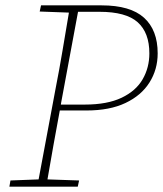

<svg xmlns="http://www.w3.org/2000/svg" viewBox="-20 -696 608 716"><path d="M351 -652H271L208 -313L207 -306H296Q380 -306 433.5 -331.5Q487 -357 512 -400.5Q537 -444 537 -497Q537 -574 493.5 -613Q450 -652 351 -652ZM128 -653 133 -676H359Q466 -676 517 -630Q568 -584 568 -497Q568 -437 537.5 -388.5Q507 -340 448 -312Q389 -284 303 -284H203Q191 -220 179.5 -155.5Q168 -91 157 -27L275 -23L270 0H15L19 -23L124 -27L187 -364Q201 -435 213 -506.5Q225 -578 237 -649Z"/></svg>

Font: Source Serif 4 SmText ExtraLight
Style: Italic
Weight: 200
Italic angle: -12°
Designer: Frank Grießhammer
Foundry: Adobe
Version: Version 4.005;hotconv 1.1.0;makeotfexe 2.6.0